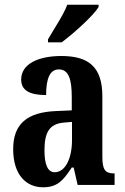

<svg xmlns="http://www.w3.org/2000/svg" viewBox="-20 -786 533 816"><path d="M184 -619V-606H242C296 -646 378 -721 399 -756V-766H266C249 -721 210 -664 184 -619ZM163 10C225 10 249 -20 285 -74H293L310 0H467V-49H464C427 -49 415 -65 415 -120V-377C415 -502 356 -548 241 -548C144 -548 70 -515 70 -448C70 -403 104 -382 176 -382C176 -450 191 -491 230 -491C272 -491 285 -449 285 -373V-317L218 -314C96 -309 36 -260 36 -152C36 -41 93 10 163 10ZM212 -54C182 -54 169 -89 169 -147C169 -222 189 -260 252 -265L286 -268V-191C286 -111 257 -54 212 -54Z"/></svg>

Font: Noto Serif Tamil ExtraCondensed
Style: Bold Italic
Weight: 700
Width: 2
Italic angle: -12°
Designer: Indian Type Foundry, Tom Grace, and the Monotype Design Team
Foundry: Monotype Imaging Inc.
Version: Version 2.003